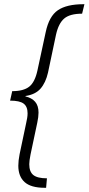

<svg xmlns="http://www.w3.org/2000/svg" viewBox="-20 -734 421 912"><path d="M192 158Q127 158 97 131Q67 104 67 53Q67 41 68.5 27.5Q70 14 73 -1L104 -148Q107 -161 109 -173Q111 -185 111 -196Q111 -228 92 -242Q73 -256 28 -256L38 -301Q92 -301 119 -322.5Q146 -344 158 -400L197 -581Q213 -657 255 -685.5Q297 -714 376 -714H381L370 -669Q312 -669 285 -646Q258 -623 246 -569L208 -389Q197 -341 172.5 -313Q148 -285 101 -278V-276Q131 -269 147 -250.5Q163 -232 163 -199Q163 -179 157 -151L125 0Q119 30 119 46Q119 82 138.5 97.5Q158 113 203 113L199 158Z"/></svg>

Font: Noto Sans ExtraCondensed Light
Style: Italic
Weight: 300
Width: 2
Italic angle: -12°
Designer: Monotype Design Team
Foundry: Monotype Imaging Inc.
Version: Version 2.013; ttfautohint (v1.8.4.7-5d5b)